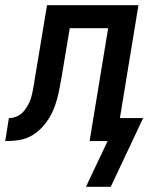

<svg xmlns="http://www.w3.org/2000/svg" viewBox="-61 -540 581 735"><path d="M268 175 351 0H282L353 -432H206L175 -246Q171 -224 167 -202.5Q163 -181 157 -159Q151 -137 141.5 -115.5Q132 -94 118.5 -75Q105 -56 86.5 -39.5Q68 -23 47 -14Q26 -5 3.5 -2.5Q-19 0 -41 0L-27 -88Q-12 -88 2.5 -94Q17 -100 27.5 -111.5Q38 -123 45.5 -136.5Q53 -150 57.5 -164.5Q62 -179 64.5 -193.5Q67 -208 70 -223Q70 -225 70.5 -227.5Q71 -230 71 -232Q72 -239 73.5 -246.5Q75 -254 76 -261L119 -520H469L398 -88H487L363 175Z"/></svg>

Font: Iosevka SS04 Semibold Oblique
Style: Regular
Weight: 600
Italic angle: -9°
Monospace: yes
Designer: Belleve Invis
Foundry: Belleve Invis
Version: Version 19.0.0; ttfautohint (v1.8.4)